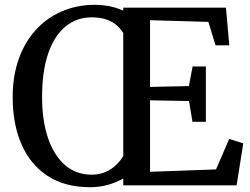

<svg xmlns="http://www.w3.org/2000/svg" viewBox="-20 -775 1046 803"><path d="M495.5 -28.5Q464.5 -11 429.8 -1.5Q395 8 357.5 8Q251.5 8 179.2 -39.2Q107 -86.5 70 -171.2Q33 -256 33 -368Q33 -456.5 58 -527.2Q83 -598 128.5 -648.5Q174 -699 235.8 -726.2Q297.5 -753.5 371 -755Q394 -755 415.5 -752.5Q437 -750 457 -744.5Q477 -739 495.5 -730.5V-743H925L939 -585.5H881.5L851.5 -683.5L607.5 -690.5V-411.5L770 -415L785.5 -497H841V-265.5H785L770.5 -352.5L607.5 -355.5V-56.5L883.5 -66.5L938.5 -194L997.5 -175.5L969.5 0H495.5ZM363 -44.5Q385 -44.5 404 -49.8Q423 -55 439.5 -65Q456 -75 470 -89.2Q484 -103.5 495.5 -122V-637Q481.5 -659 462.8 -673.5Q444 -688 419.5 -695.2Q395 -702.5 364 -702.5Q300.5 -702.5 253.8 -664Q207 -625.5 181.5 -551.2Q156 -477 156 -368.5Q156 -272.5 180.2 -199.5Q204.5 -126.5 250.8 -85.5Q297 -44.5 363 -44.5Z"/></svg>

Font: Merriweather 20pt Medium
Style: Regular
Weight: 500
Version: Version 2.100